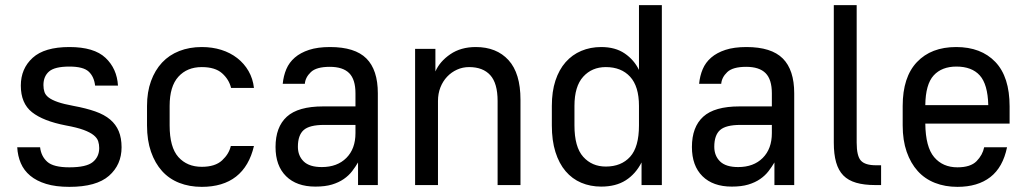

<svg xmlns="http://www.w3.org/2000/svg" viewBox="-20 -720 4000 747"><path d="M250 7Q197 7 159.5 -4.5Q122 -16 97.5 -36.5Q73 -57 61 -85Q49 -113 47 -147H136Q140 -112 164 -90.5Q188 -69 250 -69Q316 -69 341 -89.5Q366 -110 366 -144Q366 -158 362 -170.5Q358 -183 344.5 -194Q331 -205 305.5 -214.5Q280 -224 236 -232Q148 -249 104.5 -283.5Q61 -318 61 -387Q61 -453 107 -495Q153 -537 250 -537Q346 -537 390.5 -495Q435 -453 439 -387H350Q346 -422 325 -441.5Q304 -461 250 -461Q193 -461 171 -442Q149 -423 149 -389Q149 -374 153 -362Q157 -350 169.5 -340.5Q182 -331 205 -323Q228 -315 266 -308Q315 -299 350.5 -286.5Q386 -274 408.5 -255Q431 -236 442 -209.5Q453 -183 453 -147Q453 -79 404 -36Q355 7 250 7Z M765 7Q806 7 839.5 -3Q873 -13 898.5 -33Q924 -53 941.5 -83Q959 -113 968 -152H878Q871 -121 844 -96Q817 -71 765 -71Q708 -71 674 -109Q640 -147 640 -232V-308Q640 -384 674 -421.5Q708 -459 765 -459Q817 -459 844 -435Q871 -411 879 -378H968Q964 -414 947 -443.5Q930 -473 903 -494Q876 -515 841 -526Q806 -537 765 -537Q717 -537 677.5 -521.5Q638 -506 610.5 -476.5Q583 -447 567.5 -404.5Q552 -362 552 -308V-232Q552 -174 567.5 -129.5Q583 -85 610.5 -54.5Q638 -24 677.5 -8.5Q717 7 765 7Z M1207 6Q1134 6 1093 -34.5Q1052 -75 1052 -148Q1052 -226 1096 -266Q1140 -306 1237 -306H1363V-357Q1363 -411 1338.5 -435.5Q1314 -460 1263 -460Q1211 -460 1189.5 -439.5Q1168 -419 1166 -394H1080Q1083 -425 1094 -451Q1105 -477 1127 -496Q1149 -515 1182.5 -526Q1216 -537 1264 -537Q1361 -537 1405.5 -492.5Q1450 -448 1450 -357V0H1373V-88Q1363 -71 1350 -54Q1337 -37 1317.5 -23.5Q1298 -10 1271.5 -2Q1245 6 1207 6ZM1232 -70Q1292 -70 1327.5 -105.5Q1363 -141 1363 -202V-234H1241Q1184 -234 1161.5 -214Q1139 -194 1139 -149Q1139 -114 1161.5 -92Q1184 -70 1232 -70Z M1595 -530H1674V-442Q1691 -481 1732 -509Q1773 -537 1831 -537Q1912 -537 1958.5 -486Q2005 -435 2005 -332V0H1916V-327Q1916 -396 1887.5 -427.5Q1859 -459 1805 -459Q1780 -459 1758 -449Q1736 -439 1719.5 -421.5Q1703 -404 1693.5 -380Q1684 -356 1684 -327V0H1595Z M2319 6Q2277 6 2241.5 -9Q2206 -24 2180.5 -54Q2155 -84 2141 -128.5Q2127 -173 2127 -232V-308Q2127 -364 2141 -406.5Q2155 -449 2180.5 -478Q2206 -507 2241.5 -522Q2277 -537 2319 -537Q2374 -537 2410.5 -512Q2447 -487 2466 -448V-700H2555V0H2476V-88Q2453 -43 2414.5 -18.5Q2376 6 2319 6ZM2337 -72Q2397 -72 2431.5 -110Q2466 -148 2466 -232V-308Q2466 -384 2431.5 -421.5Q2397 -459 2337 -459Q2283 -459 2249 -421.5Q2215 -384 2215 -308V-232Q2215 -148 2249 -110Q2283 -72 2337 -72Z M2827 6Q2754 6 2713 -34.5Q2672 -75 2672 -148Q2672 -226 2716 -266Q2760 -306 2857 -306H2983V-357Q2983 -411 2958.5 -435.5Q2934 -460 2883 -460Q2831 -460 2809.5 -439.5Q2788 -419 2786 -394H2700Q2703 -425 2714 -451Q2725 -477 2747 -496Q2769 -515 2802.5 -526Q2836 -537 2884 -537Q2981 -537 3025.5 -492.5Q3070 -448 3070 -357V0H2993V-88Q2983 -71 2970 -54Q2957 -37 2937.5 -23.5Q2918 -10 2891.5 -2Q2865 6 2827 6ZM2852 -70Q2912 -70 2947.5 -105.5Q2983 -141 2983 -202V-234H2861Q2804 -234 2781.5 -214Q2759 -194 2759 -149Q2759 -114 2781.5 -92Q2804 -70 2852 -70Z M3385 0Q3342 0 3311 -9Q3280 -18 3261 -37.5Q3242 -57 3233 -88.5Q3224 -120 3224 -165V-700H3313V-165Q3313 -113 3329.5 -95Q3346 -77 3388 -77H3408V0Z M3705 7Q3657 7 3617.5 -8.5Q3578 -24 3550.5 -54.5Q3523 -85 3507.5 -129.5Q3492 -174 3492 -232V-308Q3492 -420 3547.5 -478.5Q3603 -537 3700 -537Q3797 -537 3852.5 -479Q3908 -421 3908 -306V-239H3580Q3581 -148 3614.5 -108.5Q3648 -69 3705 -69Q3756 -69 3779.5 -93Q3803 -117 3809 -147H3898Q3882 -69 3833 -31Q3784 7 3705 7ZM3701 -461Q3644 -461 3612.5 -426.5Q3581 -392 3580 -311H3825Q3823 -392 3792 -426.5Q3761 -461 3701 -461Z"/></svg>

Font: Golos UI VF
Style: Regular
Weight: 400
Designer: A.Korolkova, Vitaly Kuzmin
Foundry: ParaType Ltd
Version: Version 2.000